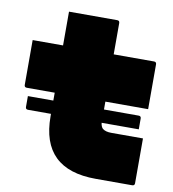

<svg xmlns="http://www.w3.org/2000/svg" viewBox="-79 -770 759 840"><g transform="rotate(10 300.0 -350.0)"><path d="M47 -305H160V-340H36Q25 -340 25 -351V-550H160V-700H374Q385 -700 385 -689V-550H564Q575 -550 575 -539V-340H385V-305H539Q550 -305 550 -294V-246H385Q387 -229 395 -221Q408 -210 434 -210H575V-11Q575 0 564 0H402Q160 0 160 -235V-246H58Q47 -246 47 -257Z"/></g></svg>

Font: Recursive Mn Lnr St XBk
Style: Regular
Weight: 1000
Monospace: yes
Version: Version 1.079;hotconv 1.0.112;makeotfexe 2.5.65598; ttfautoh